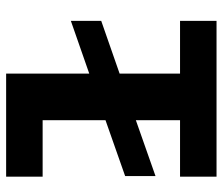

<svg xmlns="http://www.w3.org/2000/svg" viewBox="-70 -656 726 626"><g transform="rotate(-90 293.0 -343.0)"><path d="M366 -316V-119H538V0H30V-119H214V-263L32 -199V-298L214 -362V-567H30V-686H366V-415L538 -475V-376Z"/></g></svg>

Font: BioRhyme Expanded ExtraBold
Style: Regular
Weight: 800
Width: 7
Designer: Aoife Mooney
Foundry: Aoife Mooney Type
Version: Version 1.000